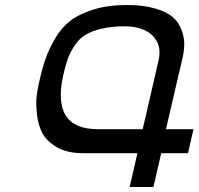

<svg xmlns="http://www.w3.org/2000/svg" viewBox="-20 -746 793 767"><path d="M614 -507Q627 -567 589 -604Q551 -641 476 -641Q427 -641 384 -631Q346 -622 320 -606Q296 -591 278 -564Q260 -536 251 -512Q242 -487 233 -447Q184 -230 370 -230H550ZM731 -134H624L593 1H498L529 -134H314Q249 -134 209 -157Q167 -181 150 -213Q132 -247 128 -287Q123 -332 126 -358Q129 -386 135 -412Q149 -475 161 -508Q174 -547 200 -592Q224 -634 261 -663Q294 -689 354 -708Q411 -726 488 -726Q552 -726 600 -712Q646 -699 671 -677Q694 -657 705 -627Q716 -597 716 -572Q716 -546 710 -518L643 -230H753Z"/></svg>

Font: Miedinger
Style: Italic
Weight: 400
Italic angle: -13°
Version: Version 001.000